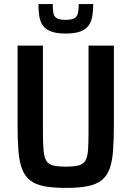

<svg xmlns="http://www.w3.org/2000/svg" viewBox="-20 -911 644 939"><path d="M302 8Q238 8 195 -0.5Q152 -9 126.5 -29.5Q101 -50 87.5 -85.5Q74 -121 70 -175Q66 -229 66 -305V-688H190V-267Q190 -211 193 -177Q196 -143 206 -125.5Q216 -108 239 -102Q262 -96 302 -96Q342 -96 364.5 -102Q387 -108 397.5 -125.5Q408 -143 410.5 -177Q413 -211 413 -267V-688H537V-305Q537 -229 533 -175Q529 -121 516 -85.5Q503 -50 477 -29.5Q451 -9 408.5 -0.5Q366 8 302 8ZM301 -747Q256 -747 229 -757.5Q202 -768 189 -787Q176 -806 172 -832.5Q168 -859 168 -891H238Q238 -865 241 -848Q244 -831 257 -822.5Q270 -814 300 -814Q332 -814 345 -822.5Q358 -831 361.5 -848.5Q365 -866 365 -891H436Q436 -859 431.5 -832.5Q427 -806 414 -787Q401 -768 374 -757.5Q347 -747 301 -747Z"/></svg>

Font: Saira SemiCondensed SemiBold
Style: Regular
Weight: 600
Width: 4
Designer: Hector Gatti with collaboration of the Omnibus-Type team
Foundry: Omnibus-Type
Version: Version 1.101